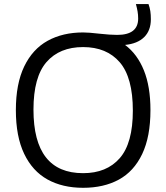

<svg xmlns="http://www.w3.org/2000/svg" viewBox="-20 -908 812 938"><path d="M715 -370Q715 -240 674.5 -155.2Q634 -70.5 560.5 -30.5Q487 9.5 386 9.5Q285.5 9.5 212 -31.2Q138.5 -72 98 -156.8Q57.5 -241.5 57.5 -370Q57.5 -498.5 98.2 -583.2Q139 -668 212.8 -708.8Q286.5 -749.5 386 -749.5Q413.5 -749.5 464.5 -743.5Q518.5 -737.5 552.5 -737.5Q655 -737.5 655 -817.5Q655 -835.5 652.2 -851.8Q649.5 -868 644 -888H705.5Q712 -870 714.5 -853Q717 -836 717 -814Q717 -759 684.5 -726.8Q652 -694.5 591 -688.5Q651 -643.5 683 -564.2Q715 -485 715 -370ZM629 -367.5Q629 -529.5 565 -603.8Q501 -678 386 -678Q271 -678 207.2 -604.8Q143.5 -531.5 143.5 -372.5Q143.5 -62 386 -62Q501 -62 565 -135.2Q629 -208.5 629 -367.5Z"/></svg>

Font: Encode Sans Semi Expanded
Style: Regular
Weight: 400
Width: 6
Designer: Multiple Designers
Foundry: Impallari Type
Version: Version 2.000